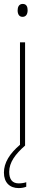

<svg xmlns="http://www.w3.org/2000/svg" viewBox="-21 -809 227 980"><path d="M95 -789C75 -789 69 -772 69 -756C69 -738 76 -723 94 -723C112 -723 120 -737 120 -757C120 -773 115 -789 95 -789ZM26 68C26 20 57 -22 107 -66V-593H81V-70C28 -25 -1 22 -1 72C-1 123 29 151 74 151C90 151 104 148 113 144V121C106 124 89 127 75 127C42 127 26 107 26 68Z"/></svg>

Font: Noto Sans Malayalam UI Condensed Thin
Style: Regular
Weight: 100
Width: 3
Designer: Jelle Bosma - Monotype Design Team
Foundry: Monotype Imaging Inc.
Version: Version 2.104